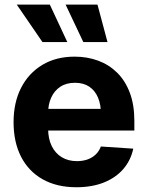

<svg xmlns="http://www.w3.org/2000/svg" viewBox="-20 -797 636 828"><path d="M309.2 10.5Q225.3 10.5 164.4 -23.6Q103.5 -57.7 71 -120.8Q38.5 -183.9 38.5 -270.3Q38.5 -354.6 70.9 -418.1Q103.4 -481.6 162.6 -517.2Q221.8 -552.7 302 -552.7Q356.2 -552.7 403 -535.5Q449.8 -518.3 485 -483.7Q520.1 -449.2 539.7 -397.3Q559.4 -345.3 559.4 -275.6V-234.2H98.6V-327.5H486.1L415.6 -303.1Q415.6 -344.9 402.9 -375.5Q390.2 -406.2 365.2 -423.1Q340.2 -440 303.1 -440Q266 -440 240.2 -423Q214.5 -406 201 -376.5Q187.5 -347.1 187.5 -309V-243Q187.5 -198.8 203 -167.3Q218.5 -135.7 246.5 -118.9Q274.5 -102.1 311.5 -102.1Q336.6 -102.1 357.2 -109.3Q377.7 -116.5 392.6 -130.7Q407.4 -144.8 415 -165.2L554.7 -155.9Q544 -105.5 511.7 -68Q479.3 -30.6 428 -10Q376.7 10.5 309.2 10.5ZM163.1 -615.6 52.3 -777.1H194.9L270.3 -615.6ZM339.3 -615.6 262.9 -777.1H400.4L443.6 -615.6Z"/></svg>

Font: Inter V
Style: 
Weight: 400
Designer: Rasmus Andersson
Foundry: rsms
Version: Version 4.000;git-a3f224843